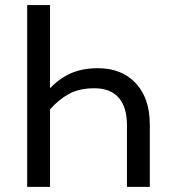

<svg xmlns="http://www.w3.org/2000/svg" viewBox="-20 -726 655 746"><path d="M360.5 -461Q452.8 -461 507.4 -402.8Q562.1 -344.6 562.1 -241.5V0H473.3V-240.5Q473.3 -309.2 441.3 -346.2Q409.2 -383.1 346.2 -383.1Q288.7 -383.1 248.7 -361.5Q208.7 -340 174.4 -301V0H85.6V-706.2H174.4V-383.1Q209.7 -420.5 254.6 -440.8Q299.5 -461 360.5 -461Z"/></svg>

Font: FiraCode Nerd Font
Style: Regular
Weight: 400
Designer: Carrois Corporate, Edenspiekermann AG, Nikita Prokopov
Foundry: Carrois Corporate, Edenspiekermann AG, Nikita Prokopov
Version: Version 6.002;Nerd Fonts 3.4.0